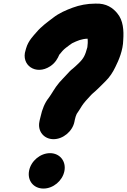

<svg xmlns="http://www.w3.org/2000/svg" viewBox="-20 -839 718 1085"><path d="M144.5 125C133.3 181.5 169.3 226.5 225.8 226.5C280.6 226.5 333 182.8 343.9 128C355 72.4 318.3 26.5 262.7 26.5C207.9 26.5 155.5 70.2 144.5 125ZM407.4 -179.8C409 -184 411.2 -189.7 413.4 -195.1C422.5 -208.2 433.7 -225.4 442.7 -240.6C456.1 -261.2 472.2 -277.4 494.8 -302.2C497.8 -305.4 499.4 -307.1 502.3 -309.5C529 -331.7 553.1 -357.2 574.4 -378.1C599.3 -402.3 617.6 -430.1 632 -460.6C651.3 -498.8 675.5 -555.7 676.4 -612.8C680.3 -666.8 676.4 -724.5 642.6 -764C619.9 -792.1 582 -822.3 517.2 -818.5C472.4 -818.4 429.1 -810 390.9 -795.8C354 -782.1 314.3 -765.6 278.8 -737.6C250.7 -715.9 215.3 -691.7 185.5 -656.3C171.1 -639.2 140 -609.7 127.6 -566.1L124.6 -555.5C96.8 -471.6 182.1 -410.9 263.9 -464.6C293.1 -483.8 306.3 -509.5 315.1 -529.9C328.6 -546.7 338.7 -558.4 352.1 -568.7C367.3 -579.8 379.6 -590.1 387.4 -594.5C417.3 -609.1 441 -619.3 475 -620.4C476.9 -608.2 475.7 -583.3 473.7 -572.2C461.1 -526.4 453.8 -509.8 423.6 -480.6C408.5 -466.9 399.6 -457.2 391.7 -451.5C378.3 -441.6 366.4 -428.1 354.1 -414.6C343.4 -402.7 327 -386.4 315.2 -372.8C288.1 -341.5 270.5 -305 254.8 -285.3C233.1 -258.2 217.9 -220.3 209.8 -182C208.4 -177.1 206.1 -168.4 204.8 -162L202.6 -151C191.7 -96.1 229.1 -52.5 282.5 -52.5C336.5 -52.5 389.9 -97 400.6 -151L402.8 -162C404.3 -169.4 406 -172.8 407.4 -179.8Z"/></svg>

Font: Smoothie
Style: ExBdIt
Weight: 800
Foundry: Cannot Into Space Fonts
Version: Version 0.8